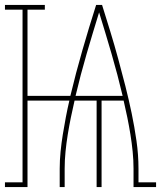

<svg xmlns="http://www.w3.org/2000/svg" viewBox="-25 -755 650 775"><path d="M-5 0V-19H66V-716H-5V-735H156V-716H86V-368H259Q281 -460 307.5 -552Q334 -644 363 -735H387Q404 -681 420.5 -627Q437 -573 452 -518Q467 -463 481 -408Q495 -353 506.5 -297.5Q518 -242 526 -186Q534 -130 534 -74V-19H605V0H514V-74Q514 -108 510.5 -143Q507 -178 501.5 -212Q496 -246 489 -280.5Q482 -315 474 -349H385V0H365V-349H276Q268 -315 261 -280.5Q254 -246 248.5 -212Q243 -178 239.5 -143Q236 -108 236 -74V0H216V-74Q216 -108 219.5 -143Q223 -178 228.5 -212Q234 -246 240.5 -280.5Q247 -315 255 -349H86V0ZM470 -368Q450 -453 425.5 -537Q401 -621 375 -705Q349 -621 324.5 -537Q300 -453 280 -368Z"/></svg>

Font: Iosevka Curly Slab ThEx
Style: Regular
Weight: 100
Width: 7
Monospace: yes
Designer: Belleve Invis
Foundry: Belleve Invis
Version: Version 11.1.0; ttfautohint (v1.8.3)